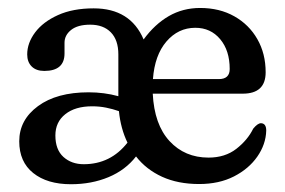

<svg xmlns="http://www.w3.org/2000/svg" viewBox="-20 -464 734 494"><path d="M663.5 -278Q663.5 -223 604.5 -223H373Q377 -143.5 416.2 -101Q455.5 -58.5 516.5 -58.5Q559 -58.5 588 -81Q617 -103.5 631.5 -133Q643 -147 651.5 -147Q665 -146.5 665 -128Q664 -92.5 642 -61Q620 -29.5 581.8 -10Q543.5 9.5 492.5 9.5Q438 9.5 397 -9.2Q356 -28 330 -61.5Q303 -26.5 259.2 -8.2Q215.5 10 162.5 10Q101.5 10 65.5 -18.8Q29.5 -47.5 29.5 -100.5Q29.5 -155.5 77.8 -191Q126 -226.5 208 -226.5Q248 -226.5 284.5 -216.5V-324Q284.5 -361 265.2 -380.8Q246 -400.5 212 -400.5Q180 -400.5 163 -387Q146 -373.5 146 -354V-326.5Q146 -281.5 94 -281.5Q73 -281.5 61.5 -293Q50 -304.5 50 -324Q50 -353.5 70.5 -380.8Q91 -408 129.2 -425.2Q167.5 -442.5 221 -442.5Q315.5 -442.5 349.5 -362.5Q378 -401.5 414.2 -422.5Q450.5 -443.5 495 -443.5Q545 -443.5 583 -422Q621 -400.5 642.2 -363.2Q663.5 -326 663.5 -278ZM482.5 -392.5Q438.5 -392.5 408.2 -357.2Q378 -322 373.5 -260.5H543Q571 -260.5 571 -286.5Q571 -334 546.5 -363.2Q522 -392.5 482.5 -392.5ZM122.5 -115.5Q122.5 -79 143.2 -60.2Q164 -41.5 195.5 -41.5Q264.5 -41.5 308 -97Q290.5 -133 286 -178Q270.5 -183.5 253.2 -187Q236 -190.5 217 -190.5Q173.5 -190.5 148 -170.2Q122.5 -150 122.5 -115.5Z"/></svg>

Font: Fraunces 144pt SuperSoft
Style: Regular
Weight: 400
Version: Version 1.000;[b76b70a41]